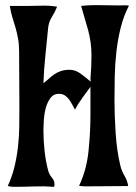

<svg xmlns="http://www.w3.org/2000/svg" viewBox="-20 -720 527 743"><path d="M294 -697Q329 -701 367.5 -700Q406 -699 442 -699Q451 -699 460.5 -699.5Q470 -700 479 -698Q459 -660 447.5 -614.5Q436 -569 430.5 -520.5Q425 -472 424 -424Q423 -376 423 -334Q423 -274 427.5 -205Q432 -136 446 -78Q451 -58 462 -39.5Q473 -21 476 0L331 1Q320 1 308.5 1Q297 1 286 -1Q315 -62 322.5 -135Q330 -208 330 -276V-384Q317 -367 298.5 -341Q280 -315 270 -296Q265 -305 259.5 -315.5Q254 -326 247 -335.5Q240 -345 230.5 -351Q221 -357 209 -357Q187 -357 175 -340.5Q163 -324 157 -301.5Q151 -279 149.5 -255Q148 -231 148 -216Q148 -178 152.5 -136Q157 -94 167 -58Q171 -44 181 -32.5Q191 -21 191 -6Q191 -3 189 3Q151 0 112.5 1.5Q74 3 35 3Q22 3 10 0Q27 -37 36 -74.5Q45 -112 49.5 -151Q54 -190 54.5 -229Q55 -268 55 -308L54 -519Q54 -548 50 -570Q46 -592 40.5 -611.5Q35 -631 28.5 -651Q22 -671 18 -697H84Q112 -697 142.5 -698Q173 -699 201 -694Q192 -672 180 -653Q168 -634 166 -609Q161 -556 155.5 -504Q150 -452 148 -398Q159 -406 168.5 -415Q178 -424 189.5 -432Q201 -440 215.5 -445Q230 -450 250 -450Q272 -450 293.5 -434Q315 -418 331 -404L330 -415Q332 -438 333 -460.5Q334 -483 334 -506Q334 -533 330.5 -557Q327 -581 321 -603.5Q315 -626 308 -648.5Q301 -671 294 -697Z"/></svg>

Font: Fette Mikado
Style: Regular
Weight: 400
Designer: Peter Wiegel
Foundry: Peter Wiegel
Version: Version 1.000